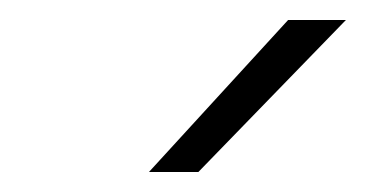

<svg xmlns="http://www.w3.org/2000/svg" viewBox="-20 -720 362 190"><path d="M127.4 -549.8 265.1 -700.2H322.3L176.3 -549.8Z"/></svg>

Font: Fivo Sans Light
Style: Regular
Weight: 300
Designer: Alexander Slobzheninov
Foundry: Alexander Slobzheninov
Version: 1.0